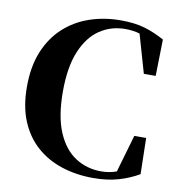

<svg xmlns="http://www.w3.org/2000/svg" viewBox="-86 -846 880 944"><g transform="rotate(10 354.0 -373.5)"><path d="M440.9 20Q357.4 20 285.2 -3.2Q212.9 -26.4 158.4 -74Q104 -121.6 73.5 -194.3Q43 -267.1 43 -366.2Q43 -467.3 74 -542.5Q105 -617.7 159.9 -667.7Q214.8 -717.8 287.1 -742.4Q359.4 -767.1 441.9 -767.1Q512.7 -767.1 562.7 -752Q612.8 -736.8 661.1 -710L657.2 -527.8H598.1L543 -719.2Q510.3 -729 470.2 -729Q399.9 -729 343.5 -691.2Q287.1 -653.3 254.2 -574.7Q221.2 -496.1 221.2 -373Q221.2 -249.5 254.4 -171.4Q287.6 -93.3 344.7 -56.2Q401.9 -19 474.1 -19Q514.6 -19 550.8 -32.2L605 -219.2H664.1L668 -39.1Q622.1 -12.2 566.9 3.9Q511.7 20 440.9 20Z"/></g></svg>

Font: Source Han Serif TW Heavy
Style: Regular
Weight: 900
Designer: Ryoko NISHIZUKA Ë•øÂ°öÊ∂ºÂ≠ê (kana & ideographs); Frank Grie√ühammer (Latin, Greek & Cyrillic); Wenlong ZHANG Âº†ÊñáÈæô 
Foundry: Adobe
Version: Version 2.003;hotconv 1.1.1;makeotfexe 2.6.0